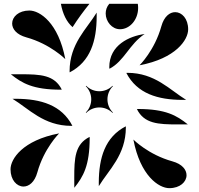

<svg xmlns="http://www.w3.org/2000/svg" viewBox="-20 -1020 1040 1005"><path d="M552 -668 553 -660C631 -700.8 656 -788 737 -842C658 -831 552 -785 552 -668ZM533.2 -949.5C533.2 -907.3 566.2 -867 608 -867C660 -867 703 -917.4 703 -978.5C703 -985.6 702.5 -992.7 701.3 -1000H551.8C538.8 -984.7 533.2 -966.9 533.2 -949.5ZM344.2 -647.1 344.7 -641.2C453.3 -697.4 486 -806 486 -935V-954C434 -868 344.5 -791.7 344.2 -647.1ZM298.7 -1000C308.2 -947.8 328.7 -904.5 360 -878C388.6 -923.3 418.9 -963.4 448.2 -1000ZM678.2 -289.5C714.2 -99.5 811.6 -35.1 866.2 -35.1C922.5 -35.1 956.4 -68.1 956.4 -103C956.4 -131.5 933.8 -161.3 882.2 -175.5C756.5 -210.2 678.2 -289.5 678.2 -289.5ZM35.1 -133.8C35.1 -77.5 68.1 -43.6 103 -43.6C131.5 -43.6 161.3 -66.3 175.5 -117.8C210.2 -243.5 289.5 -321.8 289.5 -321.8C99.5 -285.8 35.1 -188.4 35.1 -133.8ZM45.5 -502.8C131.5 -450.6 208.3 -361.5 352.9 -361.2L358.8 -361.7C302.6 -470.3 193.4 -502.5 64.6 -502.9C57.9 -502.9 52.2 -502.9 45.5 -502.8ZM37.1 -631.1C95.5 -584.1 153 -550.8 297.6 -550.5L303.4 -551C265.5 -627.6 192.2 -631.3 89.4 -631.3C78.7 -631.3 67.6 -631.2 56.3 -631.2C49.9 -631.2 43.6 -631.2 37.1 -631.1ZM641.2 -638.3C697.4 -529.7 806.6 -497.5 935.4 -497.1C942.1 -497.1 947.8 -497.1 954.5 -497.2C868.5 -549.4 791.7 -638.5 647.1 -638.8ZM696.6 -449C734.6 -372.4 807.8 -368.7 910.6 -368.7C921.3 -368.7 932.4 -368.8 943.7 -368.8C950.1 -368.8 956.4 -368.8 962.9 -369C904.5 -415.9 847 -449.2 702.4 -449.5ZM497.1 -64.6C497.1 -57.9 497.1 -52.2 497.2 -45.5C549.4 -131.5 638.5 -208.3 638.8 -352.9L638.3 -358.8C529.7 -302.6 497.5 -193.4 497.1 -64.6ZM368.7 -89.4C368.7 -78.7 368.8 -67.6 368.8 -56.3C368.8 -49.9 368.8 -43.6 369 -37.1C415.9 -95.5 449.2 -153 449.5 -297.6L449 -303.4C372.4 -265.5 368.7 -192.2 368.7 -89.4ZM429.1 -431.2 431.2 -429.1C450.2 -448.1 475.1 -457.6 500 -457.6C524.9 -457.6 549.8 -448.1 568.8 -429.1L570.9 -431.2C551.9 -450.2 542.4 -475.1 542.4 -500C542.4 -524.9 551.9 -549.8 570.9 -568.8L568.8 -570.9C549.8 -551.9 524.9 -542.4 500 -542.4C475.1 -542.4 450.2 -551.9 431.2 -570.9L429.1 -568.8C448.1 -549.8 457.6 -524.9 457.6 -500C457.6 -475.1 448.1 -450.2 429.1 -431.2ZM710.5 -678.3C900.5 -714.3 964.9 -811.6 964.9 -866.2C964.9 -922.5 931.9 -956.4 897 -956.4C868.5 -956.4 838.7 -933.8 824.5 -882.3C789.8 -756.6 710.5 -678.3 710.5 -678.3ZM43.6 -897C43.6 -868.5 66.3 -838.7 117.8 -824.5C243.5 -789.8 321.8 -710.5 321.8 -710.5C285.8 -900.5 188.4 -964.9 133.8 -964.9C77.5 -964.9 43.6 -931.9 43.6 -897Z"/></svg>

Font: GlukFrames07
Style: Medium
Weight: 500
Monospace: yes
Designer: gluk
Foundry: gluk
Version: Version 1.00